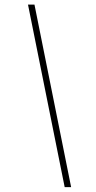

<svg xmlns="http://www.w3.org/2000/svg" viewBox="-20 -731 407 813"><path d="M253.9 61.5 98.6 -711.4H126L281.2 61.5Z"/></svg>

Font: Mardoto Thin
Style: Italic
Weight: 250
Italic angle: -12°
Designer: Christian Robertson, Vahan Hovhannisyan
Foundry: Google
Version: Version 1.000